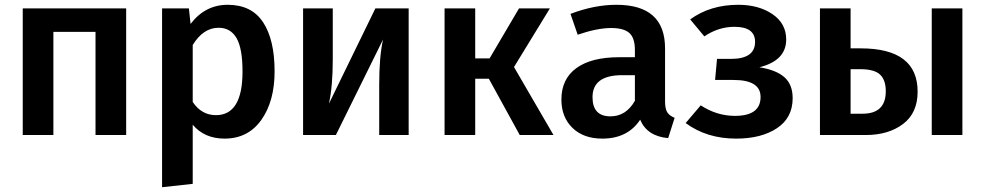

<svg xmlns="http://www.w3.org/2000/svg" viewBox="-20 -564 4115 802"><path d="M379 0V-431H203V0H75V-529H507V0Z M931 -544Q1031 -544 1079 -471Q1127 -398 1127 -266Q1127 -141 1071.5 -63Q1016 15 918 15Q834 15 785 -43V204L657 218V-529H769L776 -464Q837 -544 931 -544ZM882 -83Q993 -83 993 -265Q993 -362 968 -405Q943 -448 893 -448Q829 -448 785 -376V-138Q822 -83 882 -83Z M1687 -529V0H1564V-212Q1564 -327 1580 -399L1383 0H1246V-529H1370V-317Q1370 -203 1354 -131L1548 -529Z M2277 -529 2127 -284 2292 0H2151L2022 -235H1965V0H1837V-529H1965V-320H2025L2148 -529Z M2758 -140Q2758 -109 2767.5 -94.5Q2777 -80 2798 -72L2771 13Q2683 5 2654 -64Q2602 15 2496 15Q2417 15 2371 -30Q2325 -75 2325 -148Q2325 -234 2387.5 -279.5Q2450 -325 2566 -325H2632V-355Q2632 -406 2608.5 -426.5Q2585 -447 2533 -447Q2475 -447 2393 -419L2363 -506Q2462 -544 2555 -544Q2758 -544 2758 -362ZM2530 -78Q2595 -78 2632 -143V-250H2579Q2455 -250 2455 -158Q2455 -78 2530 -78Z M3064 -544Q3149 -544 3206.5 -505Q3264 -466 3264 -399Q3264 -311 3152 -283Q3222 -272 3256.5 -241.5Q3291 -211 3291 -154Q3291 -72 3225.5 -28.5Q3160 15 3055 15Q2932 15 2844 -50L2907 -124Q2974 -80 3050 -80Q3157 -80 3157 -159Q3157 -230 3044 -230H2967L2975 -318H3033Q3134 -318 3134 -389Q3134 -452 3048 -452Q2981 -452 2922 -412L2863 -483Q2947 -544 3064 -544Z M3575 -362Q3813 -362 3813 -181Q3813 -92 3752 -46Q3691 0 3596 0H3405V-529H3533V-362ZM3872 -529H4000V0H3872ZM3583 -89Q3680 -89 3680 -183Q3680 -230 3656 -252.5Q3632 -275 3574 -275H3533V-89Z"/></svg>

Font: FiraGO Medium
Style: Regular
Weight: 500
Designer: bBox Type
Foundry: bBox Type GmbH
Version: Version 1.001;PS 001.001;hotconv 1.0.88;makeotf.lib2.5.64775